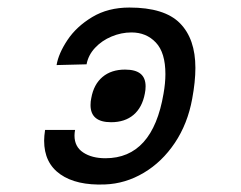

<svg xmlns="http://www.w3.org/2000/svg" viewBox="-20 -520 640 509"><path d="M177.5 -160.5Q177.5 -131 200.5 -115.8Q223.5 -100.5 259.5 -100.5Q384.5 -100.5 413.5 -271.5Q418.5 -299.5 418.5 -323.5Q418.5 -380.5 393.2 -407.2Q368 -434 328.5 -434Q301.5 -434 275.8 -423.2Q250 -412.5 232 -393.2Q214 -374 209.5 -349.5L130 -347.5Q135 -378 158.8 -413.8Q182.5 -449.5 224.5 -474.8Q266.5 -500 323 -500Q416 -500 457 -458.5Q498 -417 498 -340Q498 -303.5 489.5 -258Q477.5 -192 443.5 -141.2Q409.5 -90.5 361 -61.8Q312.5 -33 258 -31Q182.5 -28 139.8 -58Q97 -88 97 -147Q97 -159 99.5 -175.5H179Q177.5 -167.5 177.5 -160.5ZM220 -241.5Q220 -251.5 222 -260Q228.5 -296.5 251.8 -316Q275 -335.5 311.5 -335.5Q339 -335.5 352.5 -324.5Q366 -313.5 366 -291Q366 -281.5 364 -272Q357 -235 334 -215.5Q311 -196 274.5 -196Q220 -196 220 -241.5Z"/></svg>

Font: JuliaMono
Style: Bold Italic
Weight: 700
Italic angle: -9°
Monospace: yes
Designer: cormullion
Foundry: corm
Version: Version 0.057; ttfautohint (v1.8.4)